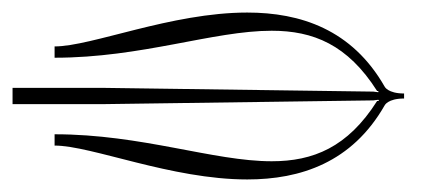

<svg xmlns="http://www.w3.org/2000/svg" viewBox="-30 -376 684 306"><path d="M-10 -210H132C141 -210 556 -216 565 -216L573 -217L574 -215H571C524 -141 469 -119 403 -119C310 -119 196 -162 57 -162V-144C116 -144 243 -90 364 -90C449 -90 531 -117 583 -208C583 -208 588 -219 614 -219V-227C588 -227 583 -238 583 -238C531 -329 449 -356 364 -356C243 -356 116 -302 57 -302V-284C196 -284 310 -327 403 -327C469 -327 524 -305 571 -231H573V-229L565 -230C556 -230 141 -236 132 -236H-10Z"/></svg>

Font: FoglihtenDeH02
Style: Regular
Weight: 500
Designer: gluk (gluksza@wp.pl|www.glukfonts.pl)
Version: Version 0.68